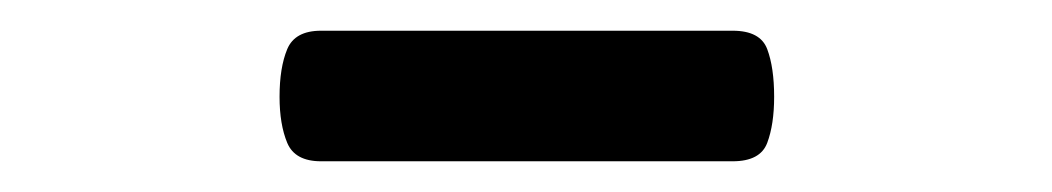

<svg xmlns="http://www.w3.org/2000/svg" viewBox="-20 -791 685 125"><path d="M189 -686Q172 -686 167 -698Q162 -710 162 -728Q162 -747 167 -759Q172 -771 189 -771H457Q475 -771 479.5 -759Q484 -747 484 -728Q484 -710 479.5 -698Q475 -686 457 -686Z"/></svg>

Font: Playwrite HR Lijeva
Style: Regular
Weight: 400
Designer: Veronika Burian, José Scaglione
Foundry: TypeTogether
Version: Version 1.002